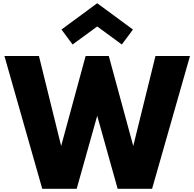

<svg xmlns="http://www.w3.org/2000/svg" viewBox="-20 -1173 1208 1193"><path d="M242.5 0 7.5 -825H222L360 -266L512 -825H656L808 -266L946 -825H1160.5L925 0H711L584 -453.5L456.5 0ZM431 -896.5 362 -989.5 584 -1153 806 -989.5 737 -896.5 584 -1008.5Z"/></svg>

Font: Spartan Thin ExtraBold
Style: Regular
Weight: 800
Version: Version 1.004